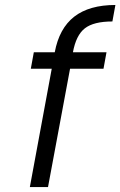

<svg xmlns="http://www.w3.org/2000/svg" viewBox="-20 -759 488 779"><path d="M101.1 0 189.9 -480H105L117.2 -546.9H202.1Q220.2 -644 281.2 -691.4Q342.3 -738.8 448.2 -738.8L436 -671.9Q359.9 -671.9 324.2 -644Q288.6 -616.2 275.9 -546.9H412.1L399.9 -480H264.2L174.8 0Z"/></svg>

Font: Involve
Style: Italic
Weight: 400
Italic angle: -10.5°
Designer: Stefan Peev
Foundry: Context Ltd.
Version: Version 1.001